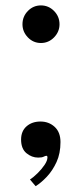

<svg xmlns="http://www.w3.org/2000/svg" viewBox="-20 -558 296 692"><path d="M127.5 -403Q100 -403 80.5 -423.2Q61 -443.5 61 -470.5Q61 -498.5 80.5 -518.5Q100 -538.5 127.5 -538.5Q155 -538.5 174.8 -518.5Q194.5 -498.5 194.5 -470.5Q194.5 -443.5 174.8 -423.2Q155 -403 127.5 -403ZM108.5 113 88 89Q100.5 81 115.2 66.5Q130 52 140.5 36.5Q151 21 151 9.5Q151 3.5 147.5 3.5Q143.5 3.5 137.2 6.8Q131 10 117.5 10Q94.5 10 75.2 -6Q56 -22 56 -55Q56 -85.5 75.8 -102.8Q95.5 -120 126 -120Q156 -120 177 -100.8Q198 -81.5 198 -46Q198 -5 183.8 26Q169.5 57 148.8 79Q128 101 108.5 113Z"/></svg>

Font: Imbue 50pt
Style: Bold
Weight: 700
Designer: Tyler Finck
Foundry: Etcetera Type Company
Version: Version 1.102; ttfautohint (v1.8.3)